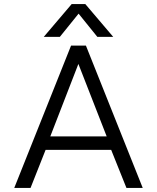

<svg xmlns="http://www.w3.org/2000/svg" viewBox="-20 -923 771 943"><path d="M332 -903H399L536 -742H458L366 -856L274 -742H195ZM329 -699H402L681 0H601L526 -187H204L130 0H50ZM504 -253 365 -609 227 -253Z"/></svg>

Font: Prompt Light
Style: Regular
Weight: 300
Designer: Katatrad Team
Foundry: CadsonDemak
Version: Version 1.001